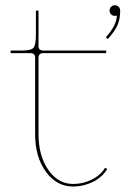

<svg xmlns="http://www.w3.org/2000/svg" viewBox="-20 -700 473 723"><path d="M432.6 -660.2Q432.6 -627.9 422.1 -604.5Q411.6 -581.1 386.2 -553.2L378.4 -559.6Q419.9 -605 419.9 -641.6H419.4Q416.5 -640.1 412.6 -640.1Q404.3 -640.1 398.4 -646Q392.6 -651.9 392.6 -660.2Q392.6 -668.5 398.4 -674.3Q404.3 -680.2 412.6 -680.2Q420.9 -680.2 426.8 -674.3Q432.6 -668.5 432.6 -660.2ZM20 -500V-509.8H64.9Q97.7 -509.8 106.4 -520.5Q115.2 -531.2 115.2 -571.3V-660.2H125V-526.9Q125 -509.8 143.1 -509.8H379.9V-500H143.1Q125 -500 125 -482.4V-194.8Q125 -113.3 161.9 -60.3Q198.7 -7.3 255.4 -7.3Q291.5 -7.3 324.2 -22.9Q356.9 -38.6 376 -68.4L383.8 -63.5Q363.8 -31.2 328.6 -14.4Q293.5 2.4 255.4 2.4Q193.4 2.4 152.8 -53.2Q112.3 -108.9 112.3 -194.8V-482.4Q112.3 -500 94.7 -500Z"/></svg>

Font: ZnikomitNo24
Style: Thin
Weight: 300
Designer: gluk
Foundry: gluk
Version: Version 0.55